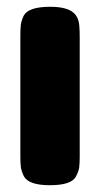

<svg xmlns="http://www.w3.org/2000/svg" viewBox="-20 -546 295 566"><path d="M40 -439Q40 -462 41.5 -473.5Q43 -485 50 -500Q64 -526 128 -526Q176 -526 196 -509Q213 -495 214 -466Q215 -456 215 -437V-87Q215 -64 213.5 -52.5Q212 -41 204 -26Q191 0 127 0Q64 0 50 -27Q43 -42 41.5 -53Q40 -64 40 -88Z"/></svg>

Font: Fredoka One
Style: Regular
Weight: 400
Version: Version 1.001;April 7, 2020;FontCreator 12.0.0.2522 64-bit